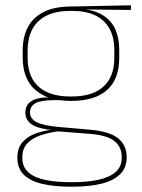

<svg xmlns="http://www.w3.org/2000/svg" viewBox="-20 -518 534 723"><path d="M248 -138Q160 -138 112.8 -179.5Q65.5 -221 65.5 -302V-329Q65.5 -376.5 83.5 -413Q101.5 -449.5 140.8 -471Q180 -492.5 243.5 -493.5L473 -498V-480.5L286 -482.5L285.5 -485Q340 -479.5 371.2 -458.2Q402.5 -437 415.8 -404Q429 -371 429 -330V-300.5Q429 -219.5 383 -178.8Q337 -138 248 -138ZM245.5 168H254Q308 168 349.5 159.2Q391 150.5 414.8 130.2Q438.5 110 438.5 75.5V73.5Q438.5 35.5 410.8 13.2Q383 -9 318 -14L190.5 -24L207 -24.5Q165 -19.5 132.8 -8.5Q100.5 2.5 82.2 22.5Q64 42.5 64 74V75.5Q64 111 87.2 131.2Q110.5 151.5 151.5 159.8Q192.5 168 245.5 168ZM245.5 185Q186.5 185 141.5 175Q96.5 165 71 141.2Q45.5 117.5 45.5 76.5V74.5Q45.5 39 65 17Q84.5 -5 116.5 -16.2Q148.5 -27.5 186 -30.5L185 -27.5Q127 -32 101.2 -48.5Q75.5 -65 75.5 -93.5V-94Q75.5 -112 84.5 -124.8Q93.5 -137.5 113.8 -144.5Q134 -151.5 166.5 -151.5V-158L222 -141H183.5Q132.5 -140.5 112.8 -129Q93 -117.5 93 -95V-94.5Q93 -71 118 -58Q143 -45 205 -39.5L320.5 -29.5Q393.5 -23 425.2 3.2Q457 29.5 457 72.5V74.5Q457 115 431.2 139.2Q405.5 163.5 359.8 174.2Q314 185 254 185ZM248 -154.5Q301.5 -154.5 337.5 -171Q373.5 -187.5 392 -220.2Q410.5 -253 410.5 -300.5V-330Q410.5 -376.5 392.5 -409.5Q374.5 -442.5 339.2 -459.8Q304 -477 252 -477H247Q189 -477 153 -458Q117 -439 100.5 -405.5Q84 -372 84 -329V-302Q84 -253.5 102.2 -220.8Q120.5 -188 157 -171.2Q193.5 -154.5 248 -154.5Z"/></svg>

Font: Anek Gurmukhi Medium Thin
Style: Regular
Weight: 250
Version: Version 1.003